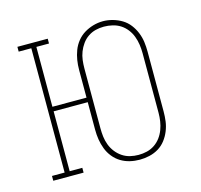

<svg xmlns="http://www.w3.org/2000/svg" viewBox="-85 -633 770 734"><g transform="rotate(-15 300.0 -266.0)"><path d="M382 8Q362 8 343 3.5Q324 -1 307.5 -11Q291 -21 278.5 -36.5Q266 -52 259 -70.5Q252 -89 249 -108Q246 -127 246 -147V-256H111V-19H161V0H41V-19H91V-511H41V-530H161V-511H111V-274H246V-383Q246 -403 249 -422Q252 -441 259 -459.5Q266 -478 278.5 -493.5Q291 -509 307.5 -519Q324 -529 343 -534.5Q362 -540 382 -540Q401 -540 420.5 -534.5Q440 -529 456.5 -519Q473 -509 485 -493.5Q497 -478 504.5 -459.5Q512 -441 514.5 -422Q517 -403 517 -383V-147Q517 -127 514.5 -108Q512 -89 504.5 -70.5Q497 -52 485 -36.5Q473 -21 456.5 -11Q440 -1 420.5 3.5Q401 8 382 8ZM382 -11Q399 -11 415.5 -15Q432 -19 446 -28.5Q460 -38 470 -51.5Q480 -65 486 -81Q492 -97 494.5 -113.5Q497 -130 497 -147V-383Q497 -400 494.5 -417Q492 -434 486 -450Q480 -466 469.5 -479.5Q459 -493 445 -502Q431 -511 414 -515Q397 -519 380 -519Q363 -519 347 -515Q331 -511 317 -501.5Q303 -492 293 -478Q283 -464 277 -448.5Q271 -433 269 -416.5Q267 -400 267 -383V-147Q267 -130 269 -113.5Q271 -97 277 -81Q283 -65 293.5 -51.5Q304 -38 318 -28.5Q332 -19 348.5 -15Q365 -11 382 -11Z"/></g></svg>

Font: Iosevka Curly Slab ThEx
Style: Regular
Weight: 100
Width: 7
Monospace: yes
Designer: Belleve Invis
Foundry: Belleve Invis
Version: Version 11.1.0; ttfautohint (v1.8.3)